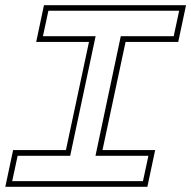

<svg xmlns="http://www.w3.org/2000/svg" viewBox="-30 -720 736 740"><path d="M-9.5 0 20.5 -141.5H224L313 -558.5H109.5L139.5 -700H687L657 -558.5H454L365 -141.5H568L538 0ZM17 -22H521L542 -119.5H338L435.5 -580.5H639.5L660.5 -678.5H156.5L135.5 -580.5H338.5L240.5 -119.5H38Z"/></svg>

Font: Tourney Expanded ExtraLight
Style: Italic
Weight: 200
Width: 7
Italic angle: -12°
Designer: Tyler Finck
Foundry: Etcetera Type Co
Version: Version 1.010; ttfautohint (v1.8.3)